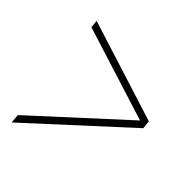

<svg xmlns="http://www.w3.org/2000/svg" viewBox="-130 -713 837 833"><g transform="rotate(30 288.5 -296.0)"><path d="M34 -54 505 -299 120 -544 126 -579 540 -315 534 -277 27 -13Z"/></g></svg>

Font: Bai Jamjuree ExtraLight
Style: Italic
Weight: 275
Italic angle: -10°
Version: Version 1.000; ttfautohint (v1.6)